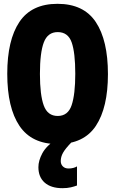

<svg xmlns="http://www.w3.org/2000/svg" viewBox="-20 -745 603 1005"><path d="M281 9Q146 9 82 -86Q18 -181 18 -359Q18 -535 81.5 -630Q145 -725 281 -725Q418 -725 481.5 -629.5Q545 -534 545 -357Q545 -182 482 -86.5Q419 9 281 9ZM282 -138Q336 -138 355 -194.5Q374 -251 374 -359Q374 -470 355 -523.5Q336 -577 282 -577Q230 -577 209.5 -523.5Q189 -470 189 -358Q189 -248 209 -193Q229 -138 282 -138ZM307 240Q247 240 214 211Q181 182 181 130Q181 96 201.5 57.5Q222 19 277 -19L354 0Q322 33 310 54.5Q298 76 298 98Q298 115 309 126Q320 137 339 137Q352 137 363.5 134Q375 131 383 126V226Q370 231 351 235.5Q332 240 307 240Z"/></svg>

Font: Noto Sans Mono SemiCondensed Black
Style: Regular
Weight: 900
Width: 4
Designer: Monotype Design Team
Foundry: Monotype Imaging Inc.
Version: Version 2.014; ttfautohint (v1.8.4.7-5d5b)